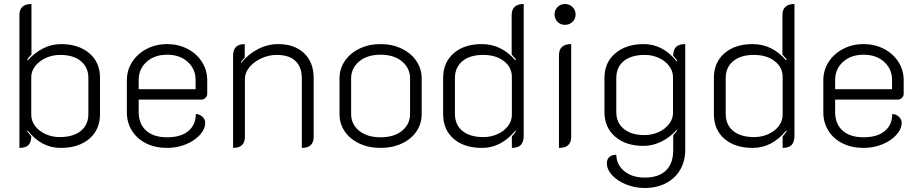

<svg xmlns="http://www.w3.org/2000/svg" viewBox="-20 -729 4581 958"><path d="M77 -654Q77 -709 137 -709V-457Q133 -453 127.5 -447Q122 -441 116 -433L119 -428Q150 -464 193 -486.5Q236 -509 284 -509Q372 -509 425.5 -463.5Q479 -418 479 -341V-160Q479 -82 425.5 -36.5Q372 9 283 9Q186 9 118 -78L116 -74Q119 -69 136 -49Q136 -19 121.5 -5Q107 9 77 9ZM421 -161V-340Q421 -393 383.5 -424Q346 -455 280 -455Q242 -455 209 -440Q176 -425 156 -399.5Q136 -374 136 -345V-156Q136 -126 155 -100.5Q174 -75 207 -60Q240 -45 278 -45Q345 -45 383 -75.5Q421 -106 421 -161Z M613 -169V-328Q613 -379 639.5 -420Q666 -461 712 -485Q758 -509 814 -509Q869 -509 915 -485.5Q961 -462 987.5 -420.5Q1014 -379 1014 -329V-260Q1014 -249 1005 -240.5Q996 -232 985 -232H672V-170Q672 -111 709 -77.5Q746 -44 814 -44Q882 -44 919.5 -75Q957 -106 957 -160Q975 -160 989.5 -147Q1004 -134 1004 -117Q1004 -85 977 -55.5Q950 -26 906.5 -8.5Q863 9 814 9Q755 9 709.5 -13.5Q664 -36 638.5 -76.5Q613 -117 613 -169ZM956 -284V-329Q956 -385 916.5 -420.5Q877 -456 814 -456Q751 -456 711.5 -420.5Q672 -385 672 -329V-284Z M1143 -452Q1143 -509 1201 -509V-442Q1194 -435 1182 -419L1184 -415Q1216 -457 1265.5 -483Q1315 -509 1367 -509Q1450 -509 1497.5 -463.5Q1545 -418 1545 -340V-46Q1545 9 1486 9V-338Q1486 -394 1454.5 -424.5Q1423 -455 1361 -455Q1321 -455 1284 -438Q1247 -421 1224.5 -393.5Q1202 -366 1202 -336V-46Q1202 9 1143 9Z M1674 -159V-338Q1674 -385 1700 -424Q1726 -463 1773 -486Q1820 -509 1879 -509Q1938 -509 1985 -486Q2032 -463 2058 -424Q2084 -385 2084 -338V-159Q2084 -112 2058 -73.5Q2032 -35 1985 -13Q1938 9 1879 9Q1820 9 1773 -13Q1726 -35 1700 -73.5Q1674 -112 1674 -159ZM2026 -160V-337Q2026 -389 1986 -422.5Q1946 -456 1879 -456Q1812 -456 1772 -422.5Q1732 -389 1732 -337V-160Q1732 -109 1772 -76.5Q1812 -44 1879 -44Q1946 -44 1986 -76.5Q2026 -109 2026 -160Z M2191 -160V-341Q2191 -417 2243.5 -463Q2296 -509 2384 -509Q2482 -509 2551 -428L2554 -433Q2552 -436 2533 -457V-654Q2533 -681 2548 -695Q2563 -709 2593 -709V-51Q2593 -21 2579 -6Q2565 9 2534 9V-48Q2543 -58 2554 -74L2552 -78Q2481 9 2385 9Q2296 9 2243.5 -36.5Q2191 -82 2191 -160ZM2534 -156V-345Q2534 -393 2494.5 -424Q2455 -455 2390 -455Q2325 -455 2287.5 -424Q2250 -393 2250 -340V-161Q2250 -106 2287.5 -75.5Q2325 -45 2392 -45Q2430 -45 2463 -60Q2496 -75 2515 -100.5Q2534 -126 2534 -156Z M2747 -657Q2747 -679 2762 -694Q2777 -709 2799 -709Q2821 -709 2836.5 -694Q2852 -679 2852 -657Q2852 -635 2836.5 -620Q2821 -605 2799 -605Q2777 -605 2762 -620Q2747 -635 2747 -657ZM2769 -453Q2769 -509 2830 -509V-46Q2830 9 2769 9Z M3008 85Q3008 65 3021 54Q3034 43 3055 43Q3056 93 3095 125Q3134 157 3197 157Q3267 157 3303 121.5Q3339 86 3339 21V-53L3358 -77L3357 -82Q3324 -44 3280 -22.5Q3236 -1 3191 -1Q3103 -1 3049.5 -47Q2996 -93 2996 -169V-340Q2996 -417 3050 -463Q3104 -509 3192 -509Q3288 -509 3357 -422L3359 -426Q3354 -434 3339 -451Q3339 -481 3353.5 -495Q3368 -509 3399 -509V19Q3399 75 3373.5 118.5Q3348 162 3302 185.5Q3256 209 3197 209Q3148 209 3104.5 191.5Q3061 174 3034.5 145.5Q3008 117 3008 85ZM3338 -165V-344Q3338 -374 3319 -399.5Q3300 -425 3267.5 -440Q3235 -455 3197 -455Q3130 -455 3092.5 -424.5Q3055 -394 3055 -339V-170Q3055 -117 3092.5 -86Q3130 -55 3195 -55Q3234 -55 3266.5 -70Q3299 -85 3318.5 -110.5Q3338 -136 3338 -165Z M3542 -160V-341Q3542 -417 3594.5 -463Q3647 -509 3735 -509Q3833 -509 3902 -428L3905 -433Q3903 -436 3884 -457V-654Q3884 -681 3899 -695Q3914 -709 3944 -709V-51Q3944 -21 3930 -6Q3916 9 3885 9V-48Q3894 -58 3905 -74L3903 -78Q3832 9 3736 9Q3647 9 3594.5 -36.5Q3542 -82 3542 -160ZM3885 -156V-345Q3885 -393 3845.5 -424Q3806 -455 3741 -455Q3676 -455 3638.5 -424Q3601 -393 3601 -340V-161Q3601 -106 3638.5 -75.5Q3676 -45 3743 -45Q3781 -45 3814 -60Q3847 -75 3866 -100.5Q3885 -126 3885 -156Z M4088 -169V-328Q4088 -379 4114.5 -420Q4141 -461 4187 -485Q4233 -509 4289 -509Q4344 -509 4390 -485.5Q4436 -462 4462.5 -420.5Q4489 -379 4489 -329V-260Q4489 -249 4480 -240.5Q4471 -232 4460 -232H4147V-170Q4147 -111 4184 -77.5Q4221 -44 4289 -44Q4357 -44 4394.5 -75Q4432 -106 4432 -160Q4450 -160 4464.5 -147Q4479 -134 4479 -117Q4479 -85 4452 -55.5Q4425 -26 4381.5 -8.5Q4338 9 4289 9Q4230 9 4184.5 -13.5Q4139 -36 4113.5 -76.5Q4088 -117 4088 -169ZM4431 -284V-329Q4431 -385 4391.5 -420.5Q4352 -456 4289 -456Q4226 -456 4186.5 -420.5Q4147 -385 4147 -329V-284Z"/></svg>

Font: K2D ExtraLight
Style: Regular
Weight: 275
Designer: Katatrad Aksorn Co.,Ltd.
Foundry: Cadson Demak Co.,Ltd.
Version: Version 1.000; ttfautohint (v1.6)